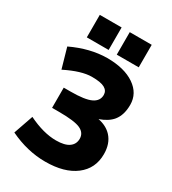

<svg xmlns="http://www.w3.org/2000/svg" viewBox="-227 -1069 1071 1198"><g transform="rotate(30 308.5 -470.0)"><path d="M576.2 -560.5Q576.2 -487.3 541 -443.4Q510.7 -406.2 449.2 -384.8Q509.8 -373 545.9 -334Q587.9 -288.1 587.9 -211.9Q587.9 -108.4 509.3 -48.3Q430.7 11.7 293 11.7Q164.1 11.7 36.1 -49.8L85 -190.4Q194.3 -136.7 285.2 -136.7Q347.7 -136.7 378.4 -158.7Q409.2 -180.7 409.2 -219.7Q409.2 -261.7 367.7 -281.2Q326.2 -300.8 211.9 -300.8H163.1V-446.3H211.9Q315.4 -446.3 358.9 -467.3Q402.3 -488.3 402.3 -531.2Q402.3 -561.5 374.5 -577.1Q346.7 -592.8 282.2 -592.8Q208 -592.8 94.7 -536.1L53.7 -679.7Q183.6 -741.2 305.7 -742.2Q430.7 -742.2 503.4 -692.4Q576.2 -642.6 576.2 -560.5ZM130.9 -790V-952.1H288.1V-790ZM346.7 -790V-952.1H504.9V-790Z"/></g></svg>

Font: Gen Shin Gothic Heavy
Style: Bold
Weight: 900
Designer: [Source Han Sans]
Ryoko NISHIZUKA  (kana & ideographs); Paul D. Hunt (Latin, Greek & Cyrillic); Wenlong ZHANG  (bopomofo
Version: Version 1.002.20150607